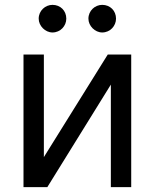

<svg xmlns="http://www.w3.org/2000/svg" viewBox="-20 -770 637 790"><path d="M160.5 -123.6V-545.5H76.7V0H174.7L436.1 -421.9V0H519.9V-545.5H423.3ZM139.2 -693.2C139.2 -663.4 166.2 -636.4 196 -636.4C228.7 -636.4 252.8 -663.4 252.8 -693.2C252.8 -725.9 228.7 -750 196 -750C166.2 -750 139.2 -725.9 139.2 -693.2ZM343.8 -693.2C343.8 -663.4 370.7 -636.4 400.6 -636.4C433.2 -636.4 457.4 -663.4 457.4 -693.2C457.4 -725.9 433.2 -750 400.6 -750C370.7 -750 343.8 -725.9 343.8 -693.2Z"/></svg>

Font: Margiela Sans
Style: Regular
Weight: 400
Designer: Stefan Endress, Andreas Faust
Version: Version 1.100;FEAKit 1.0